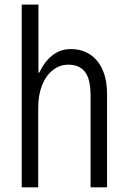

<svg xmlns="http://www.w3.org/2000/svg" viewBox="-20 -804 542 824"><path d="M73.2 -784.2H145V-492.2H148.4Q170.9 -539.6 204.8 -566.4Q238.8 -593.3 283.7 -593.3Q331.5 -593.3 366.7 -570.1Q401.9 -546.9 420.7 -503.4Q439.5 -460 439.5 -399.9V0H368.7V-393.1Q368.7 -465.3 344.5 -495.8Q320.3 -526.4 273.4 -526.4Q236.3 -526.4 206.8 -503.2Q177.2 -480 160.6 -438.2Q144 -396.5 144 -342.3V0H73.2Z"/></svg>

Font: Decalotype Light
Style: Regular
Weight: 300
Designer: Alfredo Marco Pradil
Foundry: Alfredo Marco Pradil
Version: Version 1.0